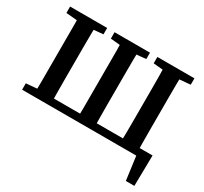

<svg xmlns="http://www.w3.org/2000/svg" viewBox="-169 -902 1408 1328"><g transform="rotate(30 535.5 -238.0)"><path d="M122 0Q124 -52 124 -103Q124 -154 124 -206Q124 -258 124 -309V-355Q124 -408 124 -459.5Q124 -511 124 -562.5Q124 -614 122 -664H258Q257 -613 256.5 -561.5Q256 -510 256 -458Q256 -406 256 -355V-309Q256 -257 256 -205Q256 -153 256.5 -102Q257 -51 258 0ZM465 0Q467 -51 467 -102Q467 -153 467 -205Q467 -257 467 -309V-355Q467 -407 467 -458.5Q467 -510 467 -561.5Q467 -613 465 -664H600Q599 -614 598.5 -562.5Q598 -511 598 -459Q598 -407 598 -355V-309Q598 -258 598 -206Q598 -154 598.5 -103Q599 -52 600 0ZM807 0Q809 -52 809.5 -103Q810 -154 810 -206Q810 -258 810 -309V-355Q810 -407 810 -459Q810 -511 809.5 -562.5Q809 -614 807 -664H943Q942 -613 941.5 -561.5Q941 -510 941 -458.5Q941 -407 941 -355V-309Q941 -257 941 -205Q941 -153 941.5 -102Q942 -51 943 0ZM195 0V-57H1045L1041 188H973L941 -51L999 0ZM36 -613V-664H332V-613L204 -601H172ZM391 -613V-664H674V-613L549 -601H518ZM733 -613V-664H1029V-613L893 -601H861ZM36 0V-51L174 -63H187V0Z"/></g></svg>

Font: Source Serif 4 18pt SemiBold
Style: Regular
Weight: 600
Designer: Frank Grießhammer
Foundry: Adobe Systems Incorporated
Version: Version 4.004;hotconv 1.0.116;makeotfexe 2.5.65601